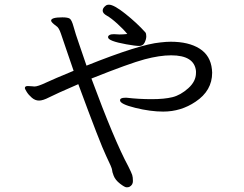

<svg xmlns="http://www.w3.org/2000/svg" viewBox="-20 -761 1040 819"><path d="M471 -615H463Q445 -615 441 -605V-602Q441 -586 519 -572Q558 -565 574 -565Q590 -565 597 -579.5Q604 -594 604 -606Q604 -618 600 -623Q564 -663 515 -702Q466 -741 445 -741Q435 -741 430 -736Q418 -727 418 -715.5Q418 -704 436 -694Q454 -684 480.5 -660Q507 -636 523 -616Q505 -614 489 -614ZM521 -344H513Q492 -344 492 -333Q492 -317 557 -301Q622 -285 676 -285Q752 -285 814 -327Q885 -374 885 -451L884 -465Q878 -524 831.5 -553.5Q785 -583 708 -583Q689 -583 664 -580Q576 -572 349 -481Q333 -529 317.5 -573Q302 -617 294 -646.5Q286 -676 277.5 -681.5Q269 -687 246 -687Q198 -687 198 -673Q198 -666 220 -650Q231 -644 240 -617Q249 -590 264 -546.5Q279 -503 294 -459Q209 -424 175 -408Q141 -392 127 -392L116 -393L98 -394Q86 -394 86 -385Q86 -382 94 -369Q102 -356 116 -344Q130 -332 146.5 -332Q163 -332 189 -345.5Q215 -359 314 -402Q408 -147 433 -95.5Q458 -44 458 -36.5Q458 -29 465 -11Q472 7 492 22.5Q512 38 520 38Q528 38 532 36Q547 28 547 11.5Q547 -5 544 -14.5Q541 -24 527 -52Q468 -161 370 -426Q533 -491 597 -508Q661 -525 710 -525Q809 -525 816 -458V-450Q816 -414 783 -384.5Q750 -355 715.5 -346.5Q681 -338 627 -338Q573 -338 521 -344Z"/></svg>

Font: LXGW WenKai Mono TC
Style: Regular
Weight: 400
Designer: LXGW / Fontworks Inc.
Foundry: LXGW / Fontworks Inc.
Version: Version 1.330